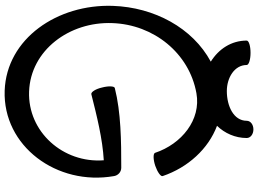

<svg xmlns="http://www.w3.org/2000/svg" viewBox="-158 -870 1079 802"><g transform="rotate(90 381.0 -468.5)"><path d="M715 -609C679 -715 601 -800 505 -836C536 -868 556 -912 556 -960C556 -976 540 -988 520 -988C500 -988 484 -976 484 -960C484 -905 422 -877 360 -877C304 -877 251 -909 251 -960C251 -969 228 -976 200 -976C172 -976 149 -969 149 -960C149 -896 184 -843 237 -810C96 -734 10 -574 4 -401C-4 -170 140 43 358 51C590 59 757 -167 715 -406C712 -423 698 -436 680 -436C568 -436 450 -435 347 -409C339 -407 338 -383 345 -356C351 -329 364 -309 373 -311C464 -334 560 -358 649 -363C662 -193 530 -45 362 -51C190 -57 69 -219 76 -399C82 -571 201 -720 369 -750C480 -770 581 -688 618 -577C621 -569 645 -569 672 -578C698 -587 718 -601 715 -609Z"/></g></svg>

Font: Nupuram Medium
Style: Regular
Weight: 500
Designer: Santhosh Thottingal (santhosh.thottingal@gmail.com)
Foundry: SMC
Version: Version 1.000